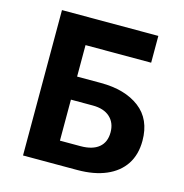

<svg xmlns="http://www.w3.org/2000/svg" viewBox="-104 -797 858 893"><g transform="rotate(15 325.0 -350.0)"><path d="M85.5 0V-700H549.5V-571H233.5V-419.5H347Q464.5 -419.5 534.5 -366.2Q604.5 -313 604.5 -209.5Q604.5 -143 573.8 -96.2Q543 -49.5 485.2 -24.8Q427.5 0 346.5 0ZM233.5 -111H332.5Q390 -111 420.5 -136.2Q451 -161.5 451 -209Q451 -255 421.5 -281.8Q392 -308.5 339 -308.5H233.5Z"/></g></svg>

Font: Geologica SemiBold
Style: Regular
Weight: 600
Designer: Sindre Bremnes, Frode Helland
Foundry: Monokrom Skriftforlag AS
Version: Version 1.010;gftools[0.9.28]